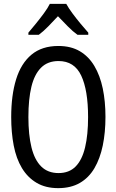

<svg xmlns="http://www.w3.org/2000/svg" viewBox="-20 -964 603 994"><path d="M281 10Q216 10 169.5 -17.5Q123 -45 93.5 -94Q64 -143 51 -210.5Q38 -278 38 -358Q38 -471 63.5 -553.5Q89 -636 143 -681Q197 -726 282 -726Q347 -726 393 -699Q439 -672 468.5 -622.5Q498 -573 512 -506Q526 -439 526 -359Q526 -278 512 -210.5Q498 -143 469 -93.5Q440 -44 393.5 -17Q347 10 281 10ZM283 -68Q338 -68 371.5 -102Q405 -136 420.5 -201Q436 -266 436 -358Q436 -497 400.5 -572.5Q365 -648 283 -648Q227 -648 192.5 -613.5Q158 -579 142.5 -514.5Q127 -450 127 -358Q127 -266 143 -201Q159 -136 193.5 -102Q228 -68 283 -68ZM127 -795Q145 -816 166.5 -842.5Q188 -869 207.5 -895.5Q227 -922 238 -944H323Q335 -922 355 -895Q375 -868 397 -841.5Q419 -815 437 -795V-784H381Q357 -801 331.5 -827Q306 -853 280 -880Q255 -853 229.5 -827Q204 -801 181 -784H127Z"/></svg>

Font: Noto Sans Mono SemiCondensed
Style: Regular
Weight: 400
Width: 4
Designer: Monotype Design Team
Foundry: Monotype Imaging Inc.
Version: Version 2.010